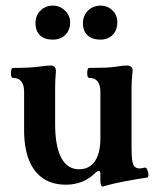

<svg xmlns="http://www.w3.org/2000/svg" viewBox="-20 -655 566 692"><path d="M341.8 -4.9V-27.8Q341.8 -39.1 336.4 -39.1Q331.5 -39.1 323.7 -32.2Q303.2 -11.2 276.1 -0.2Q249 10.7 217.3 10.7Q168.9 10.7 135.3 -12Q101.6 -34.7 84.2 -78.6Q66.9 -122.6 66.9 -185.1V-324.2Q66.9 -349.1 56.6 -361.8Q46.4 -374.5 25.9 -374.5Q21.5 -374.5 20 -383.5Q18.6 -392.6 20.3 -401.4Q22 -410.2 25.9 -410.2Q89.4 -410.2 122.1 -415Q148.4 -418.9 164.1 -418.9Q171.9 -418.9 176.8 -413.6Q181.6 -408.2 181.6 -397.9Q178.7 -367.2 178.7 -337.9V-208.5Q178.7 -127.9 200.7 -86.4Q222.7 -44.9 265.1 -44.9Q289.6 -44.9 306.9 -57.9Q324.2 -70.8 333 -95.7Q341.8 -120.6 341.8 -156.2V-324.2Q341.8 -374.5 300.8 -374.5Q296.4 -374.5 294.9 -383.5Q293.5 -392.6 295.2 -401.4Q296.9 -410.2 300.8 -410.2Q334 -410.2 357.9 -411.1Q381.8 -412.1 397.9 -414.6Q412.6 -417 421.1 -418Q429.7 -418.9 438 -418.9Q446.8 -418.9 452.4 -414.3Q458 -409.7 458 -400.9Q454.1 -363.3 454.1 -337.9V-125Q454.1 -93.3 456.5 -77.1Q459 -61 465.3 -54.4Q471.7 -47.9 483.9 -47.9Q490.2 -47.9 501 -50.8Q506.8 -52.2 510.7 -43.7Q514.6 -35.2 514.9 -25.4Q515.1 -15.6 510.7 -15.1Q497.1 -13.2 474.4 -9.5Q451.7 -5.9 430.2 -1.5L410.6 2.4Q385.3 7.3 358.9 15.1Q353 17.1 349.6 17.1Q345.7 17.1 343.8 11.5Q341.8 5.9 341.8 -4.9ZM107.9 -570.8Q107.9 -599.1 126 -616.9Q144 -634.8 170.9 -634.8Q188.5 -634.8 202.6 -626Q216.8 -617.2 224.9 -603.5Q232.9 -589.8 232.9 -576.2Q232.9 -545.9 215.3 -529.1Q197.8 -512.2 170.9 -512.2Q139.2 -512.2 123.5 -528.3Q107.9 -544.4 107.9 -570.8ZM278.8 -570.8Q278.8 -589.4 287.4 -604Q295.9 -618.7 310.3 -626.7Q324.7 -634.8 341.8 -634.8Q359.9 -634.8 373.8 -626.5Q387.7 -618.2 395.3 -604.7Q402.8 -591.3 402.8 -576.2Q402.8 -545.9 386 -529.1Q369.1 -512.2 341.8 -512.2Q320.8 -512.2 306.6 -519.8Q292.5 -527.3 285.6 -540.5Q278.8 -553.7 278.8 -570.8Z"/></svg>

Font: Junicode Two Beta VF
Style: Regular
Weight: 400
Designer: Peter S. Baker
Foundry: Briery Creek Software
Version: Version 1.031 beta; ttfautohint (v1.8.1.43-b0c9)